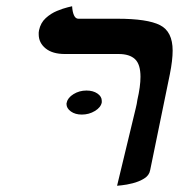

<svg xmlns="http://www.w3.org/2000/svg" viewBox="-20 -582 573 615"><path d="M194 -254Q197 -269 215.5 -280.5Q234 -292 257 -292Q278 -292 292 -282.5Q306 -273 306 -259V-254Q303 -238 284 -226.5Q265 -215 242 -215Q221 -215 207 -225Q193 -235 193 -249Q193 -252 194 -254ZM355 13 415 -236Q417 -243 418 -249.5Q419 -256 420 -262Q430 -305 430 -336Q430 -376 412.5 -392.5Q395 -409 360 -409H188Q148 -409 126 -427Q104 -445 104 -472Q104 -475 104 -478Q104 -481 105 -485Q110 -509 126.5 -524Q143 -539 162.5 -547Q182 -555 196.5 -558.5Q211 -562 211 -562Q212 -544 217 -533Q222 -522 231 -522H356Q452 -522 492.5 -501.5Q533 -481 533 -420Q533 -389 524 -344L461 -37Q458 -20 441.5 -10Q425 0 405 5Q385 10 370 11.5Q355 13 355 13Z"/></svg>

Font: Libertinus Serif SemiBold
Style: Italic
Weight: 600
Italic angle: -11.5°
Designer: Philipp H. Poll, Khaled Hosny
Foundry: Caleb Maclennan
Version: Version 7.051;RELEASE